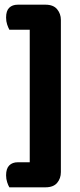

<svg xmlns="http://www.w3.org/2000/svg" viewBox="-20 -740 342 820"><path d="M20 60Q15 52 10.5 38Q6 24 6 9Q6 -20 19.5 -33.5Q33 -47 56 -47H107V-613H20Q15 -622 10.5 -635.5Q6 -649 6 -665Q6 -694 19.5 -707Q33 -720 56 -720H174Q208 -720 224 -700.5Q240 -681 240 -655V-5Q240 22 224 41Q208 60 174 60Z"/></svg>

Font: Baloo Bhaina 2
Style: Bold
Weight: 700
Designer: Yesha Goshar, Manish Minz, Shuchita Grover and Ek Type
Foundry: Ek Type
Version: Version 1.640;hotconv 1.0.111;makeotfexe 2.5.65597; ttfautoh